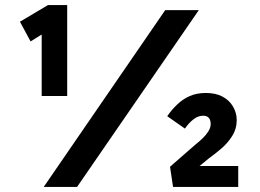

<svg xmlns="http://www.w3.org/2000/svg" viewBox="-20 -740 1030 760"><path d="M145 -360V-646L159 -612L101 -576L59 -654L170 -720H246V-360H196Q186 -360 173.5 -360Q161 -360 145 -360ZM153 0 634 -700H767L285 0ZM665 0 653 -80 755 -169Q768 -179 782 -192.5Q796 -206 805 -220.5Q814 -235 814 -249Q814 -265 806.5 -273.5Q799 -282 784 -282Q764 -282 745.5 -267.5Q727 -253 712 -231L642 -280Q659 -305 681.5 -326.5Q704 -348 731.5 -360Q759 -372 795 -372Q834 -372 861 -357.5Q888 -343 902.5 -318Q917 -293 917 -265Q917 -230 899 -201.5Q881 -173 855 -151Q829 -129 804 -111L746 -63L748 -83H923V0Z"/></svg>

Font: Lexend Mega SemiBold
Style: Regular
Weight: 600
Designer: Bonnie Shaver-Troup, Thomas Jockin
Foundry: Lexend
Version: Version 1.007